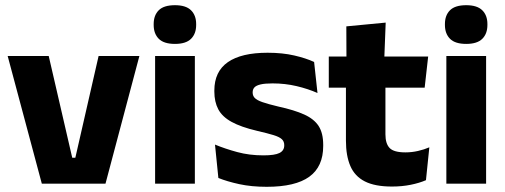

<svg xmlns="http://www.w3.org/2000/svg" viewBox="-20 -707 1942 739"><path d="M270 -100 359.5 -491.5H516.5L386 0H141L9.5 -491.5H167.5L258 -100Z M577 0V-491.5H730V0ZM653.5 -538Q610.5 -538 591 -557.8Q571.5 -577.5 571.5 -611V-614.5Q571.5 -648 591 -667.5Q610.5 -687 653.5 -687Q695.5 -687 715.2 -667.5Q735 -648 735 -614.5V-611Q735 -577 715.2 -557.5Q695.5 -538 653.5 -538Z M1006.5 12Q948 12 901 1.8Q854 -8.5 820.5 -22L807.5 -150.5Q846 -134.5 892.8 -121.8Q939.5 -109 994 -109Q1037.5 -109 1055.8 -118.2Q1074 -127.5 1074 -147V-149Q1074 -162.5 1064.8 -171.2Q1055.5 -180 1032.8 -187Q1010 -194 969 -203.5Q907.5 -218 871.5 -237.8Q835.5 -257.5 820.2 -286.2Q805 -315 805 -354.5V-358.5Q805 -431.5 857 -467.8Q909 -504 1010 -504Q1067 -504 1112.5 -493.5Q1158 -483 1189 -468.5L1202 -349Q1166 -365 1121.8 -375.5Q1077.5 -386 1029 -386Q999.5 -386 982.8 -382Q966 -378 959.2 -370.5Q952.5 -363 952.5 -352V-350.5Q952.5 -338.5 960.5 -330Q968.5 -321.5 989.8 -314Q1011 -306.5 1051 -297Q1113 -283.5 1151 -266.2Q1189 -249 1206.5 -221.8Q1224 -194.5 1224 -149.5V-145Q1224 -65.5 1170.5 -26.8Q1117 12 1006.5 12Z M1488.5 11Q1423 11 1384.2 -8.8Q1345.5 -28.5 1328.5 -68Q1311.5 -107.5 1311.5 -165.5V-440H1463.5V-190Q1463.5 -154 1479.8 -137.2Q1496 -120.5 1540.5 -120.5Q1565 -120.5 1589 -126Q1613 -131.5 1632.5 -140L1619.5 -13.5Q1594 -2.5 1560.8 4.2Q1527.5 11 1488.5 11ZM1245.5 -369.5V-489.5H1628L1614.5 -369.5ZM1313.5 -478.5 1313 -605.5 1464.5 -620 1459 -478.5Z M1698 0V-491.5H1851V0ZM1774.5 -538Q1731.5 -538 1712 -557.8Q1692.5 -577.5 1692.5 -611V-614.5Q1692.5 -648 1712 -667.5Q1731.5 -687 1774.5 -687Q1816.5 -687 1836.2 -667.5Q1856 -648 1856 -614.5V-611Q1856 -577 1836.2 -557.5Q1816.5 -538 1774.5 -538Z"/></svg>

Font: Anek Gurmukhi
Style: Bold
Weight: 700
Designer: Sarang Kulkarni (Gurmukhi), Yesha Goshar (Latin)
Foundry: Ek Type
Version: Version 1.003